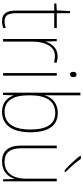

<svg xmlns="http://www.w3.org/2000/svg" viewBox="516 -1321 815 1887"><g transform="rotate(90 923.5 -377.5)"><path d="M188 -15C127 -15 110 -55 110 -130V-503H255V-528H110V-658H89L82 -528L14 -524V-503H84V-130C84 -42 107 10 188 10C217 10 236 5 255 -2V-27C237 -20 215 -15 188 -15Z M531 -536C453 -536 408 -478 390 -420H388L385 -528H363V0H389V-290C389 -410 434 -510 531 -510C555 -510 574 -507 592 -501L599 -525C579 -532 556 -536 531 -536Z M712 -722C692 -722 686 -706 686 -690C686 -673 692 -658 711 -658C732 -658 738 -672 738 -690C738 -706 734 -722 712 -722ZM724 -528H698V0H724Z M917 -509V-760H891V0H913L917 -101H919C942 -37 993 10 1078 10C1217 10 1280 -103 1280 -267C1280 -444 1216 -538 1090 -538C1000 -538 936 -485 918 -410H916C917 -438 917 -481 917 -509ZM1090 -513C1200 -513 1253 -430 1253 -267C1253 -102 1192 -15 1078 -15C974 -15 917 -93 917 -248V-274C917 -422 973 -513 1090 -513Z M1541 -765H1511V-758C1545 -711 1605 -648 1652 -606H1671V-614C1628 -656 1573 -718 1541 -765ZM1762 -528H1736V-227C1736 -82 1668 -15 1568 -15C1484 -15 1437 -65 1437 -179V-528H1411V-174C1411 -53 1464 10 1567 10C1669 10 1717 -51 1737 -111H1739L1742 0H1762Z"/></g></svg>

Font: Noto Sans Arabic SemCond Thin
Style: Regular
Weight: 100
Width: 4
Designer: Monotype Design Team, Nadine Chahine, Nizar Qandah and Khaled Hosny
Foundry: Monotype Imaging Inc.
Version: Version 2.012